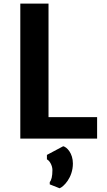

<svg xmlns="http://www.w3.org/2000/svg" viewBox="-20 -763 587 1057"><path d="M238.3 89.8V114.3C252 120.6 268.6 147 268.6 172.9C268.6 209 262.7 229.5 253.9 239.3V252L308.1 273.4C328.6 266.1 381.3 216.3 381.3 137.2C381.3 81.1 348.6 46.9 328.1 42ZM91.8 0H514.6V-118.2H247.1V-743.2H91.8Z"/></svg>

Font: Merriweather Sans
Style: Bold
Weight: 700
Designer: Eben Sorkin ( eben@eyebytes.com )
Foundry: Eben Sorkin
Version: Version 1.003